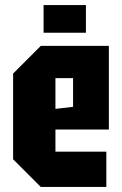

<svg xmlns="http://www.w3.org/2000/svg" viewBox="-20 -742 484 762"><path d="M32 -110V-450L142 -560H412V-228H200V-140H402V0H142ZM200 -310 270 -318V-432H200ZM153 -612V-722H321V-612Z"/></svg>

Font: Tektur Condensed
Style: Bold
Weight: 700
Width: 3
Designer: Adam Jagosz
Foundry: Adam Jagosz
Version: Version 1.005;gftools[0.9.30]